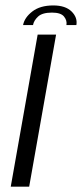

<svg xmlns="http://www.w3.org/2000/svg" viewBox="-20 -704 309 724"><path d="M20.5 0 122 -573.5H191.5L90 0ZM181 -683.5Q226.5 -683.5 249.8 -660.8Q273 -638 268 -609.5H230.5Q233.5 -626.5 221.5 -641.5Q209.5 -656.5 176 -656.5Q139.5 -656.5 123.5 -641.5Q107.5 -626.5 104.5 -609.5H67Q72.5 -638 102 -660.8Q131.5 -683.5 181 -683.5Z"/></svg>

Font: Anybody ExtraExpanded Light
Style: Italic
Weight: 300
Width: 8
Italic angle: -10°
Designer: Tyler Finck
Foundry: Etcetera Type Company
Version: Version 1.010; ttfautohint (v1.8.3) -l 8 -r 50 -G 200 -x 14 